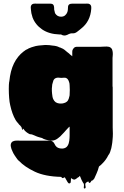

<svg xmlns="http://www.w3.org/2000/svg" viewBox="-20 -786 706 1092"><path d="M620 10Q619 18 618.5 25.5Q618 33 616 41L613 57Q610 69 606 79.5Q602 90 596 97Q593 104 589 110Q585 116 581 122Q574 132 565 141L553 153Q552 154 551 154.5Q550 155 549 156Q545 160 543 161Q541 165 540 170.5Q539 176 537 181Q533 191 529 201Q525 211 520 221Q519 225 516.5 229Q514 233 510 237Q503 243 503.5 242.5Q504 242 506 240Q504 241 502 241Q499 243 496 249Q493 255 488 254Q483 253 484.5 251Q486 249 486.5 248Q487 247 476 248Q478 246 473 250.5Q468 255 469 254L466 257Q464 264 466.5 274Q469 284 462 286Q455 287 457 276Q459 265 456 257Q455 257 454.5 256.5Q454 256 454 256Q454 255 453.5 255Q453 255 453 254Q452 253 450 249Q446 243 443.5 236.5Q441 230 438 223Q438 221 436 218Q434 215 434 216Q434 215 433.5 215Q433 215 433 214Q431 218 430 219Q429 221 426.5 221.5Q424 222 422 224Q418 227 414.5 230Q411 233 406 235Q400 236 394.5 233.5Q389 231 384 227Q383 234 383 240.5Q383 247 381 254Q380 255 377 256.5Q374 258 372 257Q369 256 367.5 253.5Q366 251 364 249Q362 246 358 238.5Q354 231 349 223Q346 223 345 223Q337 223 343 222.5Q349 222 342 225Q335 231 328 220Q236 218 178 190.5Q120 163 88 129Q86 128 84 126L79 120L78 119Q71 109 63.5 98Q56 87 51 75L45 61Q43 54 41.5 46.5Q40 39 42 32Q46 20 56 17Q60 15 64.5 14.5Q69 14 70 14Q75 13 81 13.5Q87 14 92 14H265Q268 14 270.5 14.5Q273 15 278 18Q287 24 291 34Q293 39 295 41.5Q297 44 298 45Q302 51 309 54Q310 54 310.5 54.5Q311 55 311 55Q320 59 333 59H334Q339 59 342 58Q357 55 364.5 43Q372 31 374 14.5Q376 -2 376 -15V-66Q372 -62 370 -61Q369 -61 369 -60.5Q369 -60 369 -60L355 -45Q350 -39 344 -32.5Q338 -26 332 -20Q324 -10 310 0Q298 10 283 13Q270 15 255 12Q240 9 228 4L219 -1Q216 -2 213.5 -2.5Q211 -3 208 -4Q202 -6 196 -7.5Q190 -9 184 -12Q183 -13 182 -13Q181 -13 180 -14Q176 -15 172.5 -17Q169 -19 165 -20Q161 -22 157 -22Q153 -22 149 -23Q132 -31 120 -44Q115 -51 117 -49Q119 -47 114 -52Q111 -55 110 -55Q109 -54 109 -50Q109 -46 107 -47Q105 -48 105 -52Q104 -57 103 -60.5Q102 -64 98 -68Q96 -70 95 -72Q88 -77 84 -84Q78 -90 76 -93L69 -103Q49 -137 38 -188Q34 -204 32 -229.5Q30 -255 30 -280.5Q30 -306 32 -320Q32 -322 33 -323Q39 -384 59.5 -425.5Q80 -467 114 -493Q116 -495 117 -495Q121 -499 126.5 -502Q132 -505 139 -508Q141 -510 143.5 -511Q146 -512 149 -513Q154 -515 159 -517Q164 -519 169 -520Q183 -525 200.5 -527Q218 -529 235 -530H243Q261 -530 277 -527Q304 -525 317 -517Q323 -516 328 -513Q339 -509 346.5 -503Q354 -497 362 -490Q371 -484 373 -481.5Q375 -479 378 -476.5Q381 -474 391 -466V-493Q391 -501 396 -508Q397 -510 402 -515Q403 -516 407 -518Q413 -520 418 -520H553Q561 -520 574.5 -521Q588 -522 598 -520Q599 -519 602 -519Q612 -515 617 -506L620 -496Q622 -486 621.5 -475.5Q621 -465 620 -456V-302Q620 -299 620 -296Q620 -293 621 -289V-61Q622 -44 622 -26Q622 -8 620 10ZM351 -202Q362 -207 367 -216Q372 -225 374 -236Q375 -239 375.5 -241.5Q376 -244 376 -247Q377 -255 377 -274.5Q377 -294 376 -301Q376 -304 375.5 -306.5Q375 -309 375 -312Q373 -321 369 -329.5Q365 -338 357 -342Q351 -345 343.5 -344Q336 -343 329 -343Q323 -343 317 -344Q311 -345 305 -344Q293 -342 287 -334L284 -329Q282 -324 280.5 -317.5Q279 -311 277 -305Q277 -302 276.5 -299Q276 -296 276 -293Q276 -287 275 -284Q275 -277 275 -268.5Q275 -260 276 -255Q277 -245 278.5 -236Q280 -227 284 -220Q285 -218 286.5 -216Q288 -214 289 -212Q296 -203 306 -200Q311 -198 316.5 -197.5Q322 -197 327 -197L338 -198Q346 -200 351 -202ZM363 -588Q344 -579 327 -590H318Q259 -592 220 -618.5Q181 -645 165 -687Q165 -688 164.5 -689Q164 -690 164 -691Q157 -711 156 -730Q155 -732 155 -742V-746Q155 -753 159.5 -758.5Q164 -764 172 -765Q177 -766 181.5 -765.5Q186 -765 190 -765H268Q285 -765 287 -749Q288 -745 288 -741Q288 -737 288 -732Q289 -727 290.5 -721.5Q292 -716 293 -711Q305 -691 327 -691Q341 -691 350 -698.5Q359 -706 363 -717Q364 -721 365 -724.5Q366 -728 366 -732Q367 -736 366.5 -740.5Q366 -745 367 -749Q369 -765 389 -765H464Q469 -765 474 -765.5Q479 -766 483 -765Q490 -763 493 -760Q497 -756 497 -754Q498 -752 498.5 -750Q499 -748 499 -746V-736Q494 -664 441 -623Q439 -622 435 -618Q428 -613 421 -607Q414 -601 406 -598Q399 -596 392.5 -596.5Q386 -597 379 -595Q375 -594 371 -592Q367 -590 363 -588Z"/></svg>

Font: Rubik Wet Paint
Style: Regular
Weight: 400
Designer: Hubert and Fischer, NaN
Foundry: Hubert and Fischer, NaN
Version: Version 2.200